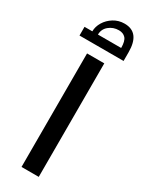

<svg xmlns="http://www.w3.org/2000/svg" viewBox="-219 -878 710 917"><g transform="rotate(30 136.0 -419.5)"><path d="M13 0ZM87 -626H182V0H87ZM13 -730H56Q56 -756 71 -781Q86 -806 112.5 -822.5Q139 -839 172 -839Q256 -839 256 -730V-682H13ZM215 -730Q215 -768 201.5 -783Q188 -798 164 -798Q133 -798 110 -779Q87 -760 87 -730Z"/></g></svg>

Font: Cairo SemiBold
Style: Regular
Weight: 600
Designer: Mohamed Gaber, the designers of Titillium
Foundry: Kief Type Foundry
Version: Version 2.009; ttfautohint (v1.5.33-1714) -l 8 -r 50 -G 200 